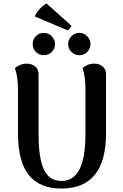

<svg xmlns="http://www.w3.org/2000/svg" viewBox="-20 -1076 710 1110"><path d="M593 -306Q593 14 335 14Q209 14 146.5 -64Q84 -142 84 -306V-560Q84 -634 66 -682Q77 -692 95 -700Q113 -708 135 -708Q164 -708 183.5 -691.5Q203 -675 203 -647V-301Q203 -159 234.5 -94.5Q266 -30 335 -30Q406 -30 440 -98Q474 -166 474 -301V-560Q474 -637 457 -682Q467 -692 484.5 -700Q502 -708 525 -708Q554 -708 573.5 -691.5Q593 -675 593 -647ZM169 -821Q169 -848 187.5 -867Q206 -886 233 -886Q260 -886 279 -866.5Q298 -847 298 -821Q298 -794 279 -775.5Q260 -757 233 -757Q206 -757 187.5 -775.5Q169 -794 169 -821ZM374 -821Q374 -847 393 -866.5Q412 -886 439 -886Q465 -886 484 -866.5Q503 -847 503 -821Q503 -794 484 -775.5Q465 -757 439 -757Q412 -757 393 -775.5Q374 -794 374 -821ZM249 -1056 392 -928Q392 -924 385 -913.5Q378 -903 372 -900L181 -981Q188 -1001 210 -1024.5Q232 -1048 249 -1056Z"/></svg>

Font: Arima Madurai ExtraBold
Style: Regular
Weight: 800
Designer: Joana Correia and Natanael Gama
Foundry: NDISCOVER
Version: Version 1.019